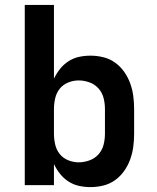

<svg xmlns="http://www.w3.org/2000/svg" viewBox="-20 -755 640 783"><path d="M349 8Q325 8 302 3Q279 -2 259 -15Q239 -28 224.5 -46.5Q210 -65 200 -86V0H81V-735H200V-434Q210 -455 224.5 -473.5Q239 -492 259 -505Q279 -518 302 -523Q325 -528 349 -528Q376 -528 402 -521.5Q428 -515 449.5 -499.5Q471 -484 486.5 -462Q502 -440 511 -415Q520 -390 523.5 -363.5Q527 -337 527 -310V-210Q527 -183 523.5 -156.5Q520 -130 511 -105Q502 -80 486.5 -58Q471 -36 449.5 -20.5Q428 -5 402 1.5Q376 8 349 8ZM301 -93Q323 -93 345 -101Q367 -109 382 -126Q397 -143 402.5 -165Q408 -187 408 -210V-310Q408 -333 402.5 -355Q397 -377 382 -394Q367 -411 345 -419Q323 -427 301 -427Q279 -427 258 -418.5Q237 -410 223.5 -393Q210 -376 205 -354Q200 -332 200 -310V-210Q200 -188 205 -166Q210 -144 223.5 -127Q237 -110 258 -101.5Q279 -93 301 -93Z"/></svg>

Font: Iosevka Book
Style: Bold
Weight: 700
Designer: Belleve Invis
Foundry: Belleve Invis
Version: Version 28.0.7; ttfautohint (v1.8.3)